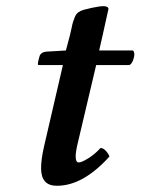

<svg xmlns="http://www.w3.org/2000/svg" viewBox="-20 -593 456 623"><path d="M123 -118.2 184.1 -381.8H108.9Q103 -381.8 103 -383.8Q103 -393.6 107.9 -409.2Q111.8 -425.3 136.2 -425.8L193.8 -429.2L207 -479Q209 -485.8 211.9 -500.5Q214.8 -515.1 217 -522Q219.2 -528.8 223.1 -538.3Q227.1 -547.9 234.1 -553Q241.2 -558.1 251 -561Q266.1 -564.9 277.1 -567.4Q288.1 -569.8 302 -572Q315.9 -574.2 324 -572Q332 -569.8 332 -564Q332 -563 312 -474.1L301.8 -429.2H411.1Q418.9 -423.3 414.1 -404.8Q409.2 -386.2 399.9 -381.8H292L231.9 -127Q225.1 -98.6 225.6 -84Q225.6 -65.9 235.8 -65.9Q244.6 -65.9 266.4 -79.3Q288.1 -92.8 306.2 -112.8Q314.9 -112.8 323.5 -103.5Q332 -94.2 335 -85Q249 10.3 164.1 9.8Q113.3 9.8 113.3 -46.9Q113.3 -76.2 123 -118.2Z"/></svg>

Font: Linux Libertine
Style: Semibold Italic
Weight: 600
Italic angle: -11.5°
Designer: Philipp H. Poll
Foundry: Philipp H. Poll
Version: Version 5.1.2 ; ttfautohint (v0.9)